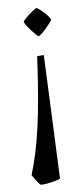

<svg xmlns="http://www.w3.org/2000/svg" viewBox="-51 -516 328 746"><g transform="rotate(-5 113.0 -143.0)"><path d="M66 -436C75 -419 103 -386 120 -375C137 -386 165 -419 174 -436C165 -453 137 -477 120 -486C106 -477 76 -453 66 -436ZM133 -301 107 -299C95 -64 78 49 45 160C54 173 67 191 77 200C95 201 138 191 154 183Z"/></g></svg>

Font: Almendra
Style: Regular
Weight: 400
Designer: Ana Sanfelippo
Foundry: Ana Sanfelippo
Version: Version 1.003